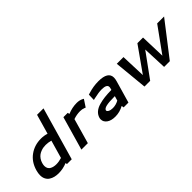

<svg xmlns="http://www.w3.org/2000/svg" viewBox="110 -1629 2531 2531"><g transform="rotate(-45 1375.5 -364.0)"><path d="M127 -227.5Q161.6 -348.6 252.9 -414.3Q344.2 -480 464.8 -480Q521 -480 571.8 -463.4L650.4 -737.8H770.5L559.1 0H470.2L466.8 -22.5Q388.2 9.8 308.6 9.8Q269.5 9.8 235.8 1.5Q202.1 -6.8 174.3 -24.7Q146.5 -42.5 130.4 -73.5Q114.3 -104.5 114.3 -146.5Q114.3 -183.6 127 -227.5ZM370.1 -96.2Q417.5 -96.2 471.2 -112.8L543 -363.3Q496.1 -377 449.7 -377Q428.2 -377 407.5 -374Q386.7 -371.1 361.3 -361.8Q335.9 -352.5 315.2 -337.9Q294.4 -323.2 276.1 -297.6Q257.8 -272 248.5 -238.8Q241.2 -212.4 241.2 -191.9Q241.2 -164.1 253.2 -144.3Q265.1 -124.5 285.2 -114.5Q305.2 -104.5 325.9 -100.3Q346.7 -96.2 370.1 -96.2Z M960.9 -444.3Q1045.4 -479.5 1129.9 -479.5Q1183.6 -479.5 1222.2 -458.5L1236.3 -450.7L1170.9 -351.6L1154.3 -358.4Q1123.5 -371.1 1085.4 -371.1Q1022 -371.1 959 -349.1L859.4 0H739.3L874 -470.2H954.1Z M1534.2 -479.5Q1714.8 -479.5 1714.8 -367.7Q1714.8 -342.8 1705.1 -308.6L1616.2 0H1526.4L1522 -31.7Q1446.3 9.8 1364.3 9.8Q1287.6 9.8 1244.1 -22Q1200.7 -53.7 1200.7 -101.6Q1200.7 -116.7 1204.6 -129.9Q1217.3 -173.3 1251.7 -203.1Q1286.1 -232.9 1339.4 -248.3Q1392.6 -263.7 1448.2 -270Q1503.9 -276.4 1575.2 -277.3L1579.6 -293Q1585 -311.5 1585 -323.2Q1585 -373 1487.8 -373Q1434.1 -373 1339.4 -351.6L1318.4 -346.2L1321.3 -442.4L1339.8 -448.2Q1438 -479.5 1534.2 -479.5ZM1530.8 -122.6 1549.3 -186.5H1537.6Q1440.9 -186.5 1391.1 -175.5Q1341.3 -164.6 1334 -138.7Q1333.5 -137.2 1333.5 -133.8Q1333.5 -118.2 1357.7 -105.7Q1381.8 -93.3 1419.9 -93.3Q1477.5 -93.3 1530.8 -122.6Z M1869.1 -470.2H1994.1L2006.8 -121.6L2253.4 -470.2H2358.4L2369.6 -120.6L2622.1 -470.2H2751L2387.7 0H2281.2L2267.1 -337.9L2021.5 0H1915Z"/></g></svg>

Font: Cantarell
Style: Bold Italic
Weight: 700
Italic angle: -16°
Designer: Dave Crossland
Version: Version 1.004